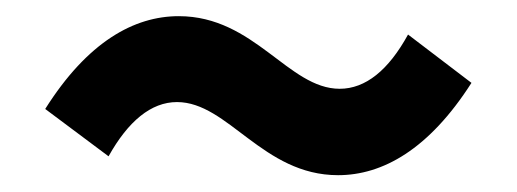

<svg xmlns="http://www.w3.org/2000/svg" viewBox="-20 -491 630 234"><path d="M392 -277.5C446.2 -277.5 502.7 -308.8 554.6 -390L477.3 -448.9C453.4 -405.3 425.4 -382.8 394 -382.8C331.5 -382.8 290.2 -471.3 197.9 -471.3C143.4 -471.3 86.7 -440 35.1 -358.2L112.3 -300.5C136.2 -343.3 164.2 -366.6 195.7 -366.6C258.1 -366.6 300.2 -277.5 392 -277.5Z"/></svg>

Font: Source Han Sans JP VF
Style: Regular
Weight: 250
Designer: Ryoko NISHIZUKA 西塚涼子 (kana, bopomofo & ideographs); Paul D. Hunt (Latin, Greek & Cyrillic); Sandoll Communications 산돌커뮤니
Foundry: Adobe
Version: Version 2.004;hotconv 1.0.118;makeotfexe 2.5.65603